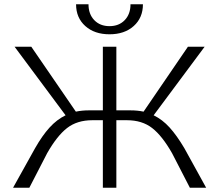

<svg xmlns="http://www.w3.org/2000/svg" viewBox="-20 -876 1023 896"><path d="M335 -856H393Q393 -810 420 -782Q447 -754 491 -754Q535 -754 562 -782Q589 -810 589 -856H647Q647 -793 604 -754.5Q561 -716 491 -716Q421 -716 378 -754.5Q335 -793 335 -856ZM942 0H866L783 -161Q737 -242 690 -278.5Q643 -315 572 -315H523V0H460V-315H411Q340 -315 293 -278.5Q246 -242 200 -161L117 0H41L144 -185Q177 -243 211 -280.5Q245 -318 286 -338L48 -658H126L334 -355Q363 -361 394 -361H460V-658H523V-361H589Q622 -361 650 -355L857 -658H935L697 -338Q738 -318 771.5 -281Q805 -244 840 -185Z"/></svg>

Font: Ysabeau Infant Semilight
Style: Regular
Weight: 300
Designer: Christian Thalmann (Catharsis Fonts)
Version: Version 0.003